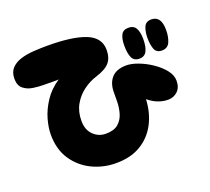

<svg xmlns="http://www.w3.org/2000/svg" viewBox="-118 -850 1085 992"><g transform="rotate(-20 424.0 -354.0)"><path d="M361 -8Q291 -8 230 -37.5Q169 -67 131 -123.5Q93 -180 93 -262Q93 -300 106 -346Q119 -392 149 -437.5Q179 -483 229 -516Q221 -515 196.5 -515.5Q172 -516 143 -516Q118 -516 88 -520.5Q58 -525 36.5 -542.5Q15 -560 15 -597Q15 -633 34.5 -654Q54 -675 86 -685Q118 -695 156.5 -697.5Q195 -700 233 -700Q371 -700 442.5 -671.5Q514 -643 514 -575Q514 -532 492.5 -506.5Q471 -481 417 -464Q378 -452 343.5 -426.5Q309 -401 287.5 -363Q266 -325 266 -274Q266 -225 294.5 -197Q323 -169 363 -169Q408 -169 431.5 -189.5Q455 -210 464 -241Q473 -272 473.5 -303.5Q474 -335 474 -357Q474 -406 500.5 -435.5Q527 -465 582 -465Q609 -465 645.5 -451.5Q682 -438 717 -414.5Q752 -391 775.5 -362Q799 -333 799 -302Q799 -265 777.5 -244.5Q756 -224 725 -224Q700 -224 673 -233.5Q646 -243 618 -266Q614 -190 583 -132Q552 -74 496.5 -41Q441 -8 361 -8ZM782 -474Q752 -474 742.5 -498.5Q733 -523 733 -561Q733 -593 743 -618.5Q753 -644 784 -644Q838 -644 838 -567Q838 -529 826 -501.5Q814 -474 782 -474ZM658 -474Q629 -474 618 -497.5Q607 -521 607 -564Q607 -601 618 -622.5Q629 -644 658 -644Q687 -644 699 -622.5Q711 -601 711 -563Q711 -521 699 -497.5Q687 -474 658 -474Z"/></g></svg>

Font: Cherry Bomb One
Style: Regular
Weight: 400
Designer: satsuyako
Foundry: satsuyako
Version: Version 4.100; ttfautohint (v1.8.3)